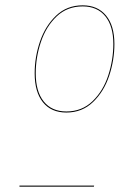

<svg xmlns="http://www.w3.org/2000/svg" viewBox="-20 -700 497 720"><path d="M409 -535Q409 -475 389.5 -416Q370 -357 329 -317.5Q288 -278 229 -278Q172 -278 141 -316.5Q110 -355 110 -425Q110 -486 130 -544.5Q150 -603 190.5 -641.5Q231 -680 290 -680Q346 -680 377.5 -642Q409 -604 409 -535ZM114 -425Q114 -357 144 -319.5Q174 -282 229 -282Q287 -282 327 -320.5Q367 -359 386 -417.5Q405 -476 405 -535Q405 -602 375 -639Q345 -676 290 -676Q232 -676 192.5 -638.5Q153 -601 133.5 -543Q114 -485 114 -425ZM53 -4H333L332 0H53Z"/></svg>

Font: Fira Sans Condensed Four
Style: Italic
Weight: 100
Width: 3
Italic angle: -8°
Designer: bBox Type GmbH & Carrois Corporate GbR & Edenspiekermann AG
Foundry: bBox Type GmbH & Carrois Corporate GbR & Edenspiekermann AG
Version: Version 4.301